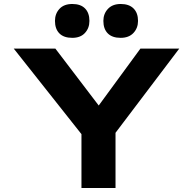

<svg xmlns="http://www.w3.org/2000/svg" viewBox="-20 -944 969 964"><path d="M389 0V-320L406 -249L49 -700H258L520 -356H433L685 -700H880L553 -268L560 -328V0ZM586 -754Q543 -754 521 -776.5Q499 -799 499 -839Q499 -875 522 -899.5Q545 -924 586 -924Q628 -924 650.5 -901.5Q673 -879 673 -839Q673 -803 650 -778.5Q627 -754 586 -754ZM343 -754Q300 -754 278 -776.5Q256 -799 256 -839Q256 -875 278.5 -899.5Q301 -924 343 -924Q385 -924 407 -901.5Q429 -879 429 -839Q429 -803 406.5 -778.5Q384 -754 343 -754Z"/></svg>

Font: Lexend Tera
Style: Bold
Weight: 700
Designer: Bonnie Shaver-Troup, Thomas Jockin
Foundry: Lexend
Version: Version 1.007